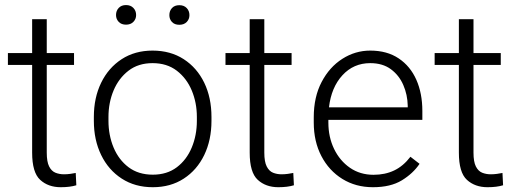

<svg xmlns="http://www.w3.org/2000/svg" viewBox="-20 -741 2073 770"><path d="M276.9 -528.3V-480.5H167.5V-128.9Q167.5 -92.3 177 -73.5Q186.5 -54.7 202.4 -48.3Q218.3 -42 236.3 -42Q249.5 -42 261.7 -43.7Q273.9 -45.4 283.7 -47.4L286.1 2Q260.7 9.8 223.6 9.8Q173.3 9.8 141.1 -19.8Q108.9 -49.3 108.9 -128.9V-480.5H11.7V-528.3H108.9V-664.1H167.5V-528.3Z M356.4 -256.3V-272Q356.4 -349.1 385.7 -409.2Q415 -469.2 468 -503.7Q521 -538.1 591.8 -538.1Q663.6 -538.1 716.8 -503.7Q770 -469.2 799.1 -409.2Q828.1 -349.1 828.1 -272V-256.3Q828.1 -179.7 799.1 -119.4Q770 -59.1 717 -24.7Q664.1 9.8 592.8 9.8Q521.5 9.8 468.3 -24.7Q415 -59.1 385.7 -119.4Q356.4 -179.7 356.4 -256.3ZM415 -272V-256.3Q415 -198.7 435.5 -149.4Q456.1 -100.1 495.6 -70.3Q535.2 -40.5 592.8 -40.5Q649.9 -40.5 689.2 -70.3Q728.5 -100.1 749 -149.4Q769.5 -198.7 769.5 -256.3V-272Q769.5 -329.1 749 -378.2Q728.5 -427.2 689 -457.5Q649.4 -487.8 591.8 -487.8Q534.7 -487.8 495.4 -457.5Q456.1 -427.2 435.5 -378.2Q415 -329.1 415 -272ZM445.3 -680.7Q445.3 -697.8 456.1 -709.2Q466.8 -720.7 485.4 -720.7Q503.9 -720.7 514.9 -709.2Q525.9 -697.8 525.9 -680.7Q525.9 -664.6 514.9 -653.3Q503.9 -642.1 485.4 -642.1Q466.8 -642.1 456.1 -653.3Q445.3 -664.6 445.3 -680.7ZM659.2 -680.2Q659.2 -697.3 669.7 -708.7Q680.2 -720.2 699.2 -720.2Q717.8 -720.2 728.8 -708.7Q739.7 -697.3 739.7 -680.2Q739.7 -664.1 728.8 -652.8Q717.8 -641.6 699.2 -641.6Q680.2 -641.6 669.7 -652.8Q659.2 -664.1 659.2 -680.2Z M1149.4 -528.3V-480.5H1040V-128.9Q1040 -92.3 1049.6 -73.5Q1059.1 -54.7 1075 -48.3Q1090.8 -42 1108.9 -42Q1122.1 -42 1134.3 -43.7Q1146.5 -45.4 1156.2 -47.4L1158.7 2Q1133.3 9.8 1096.2 9.8Q1045.9 9.8 1013.7 -19.8Q981.4 -49.3 981.4 -128.9V-480.5H884.3V-528.3H981.4V-664.1H1040V-528.3Z M1475.6 9.8Q1406.7 9.8 1353 -23.4Q1299.3 -56.6 1268.8 -115.2Q1238.3 -173.8 1238.3 -249.5V-270.5Q1238.3 -352.1 1269.8 -412.1Q1301.3 -472.2 1353 -505.1Q1404.8 -538.1 1464.8 -538.1Q1532.2 -538.1 1578.9 -506.8Q1625.5 -475.6 1649.7 -421.1Q1673.8 -366.7 1673.8 -295.9V-260.3H1296.9V-249.5Q1296.9 -191.4 1319.8 -143.8Q1342.8 -96.2 1383.5 -68.1Q1424.3 -40 1478 -40Q1524.4 -40 1560.8 -57.4Q1597.2 -74.7 1626 -112.3L1662.6 -84Q1636.7 -45.4 1591.6 -17.8Q1546.4 9.8 1475.6 9.8ZM1464.8 -487.8Q1397.9 -487.8 1353.3 -439.2Q1308.6 -390.6 1299.3 -310.5H1615.2V-316.9Q1614.3 -361.3 1597.4 -400.1Q1580.6 -439 1547.6 -463.4Q1514.6 -487.8 1464.8 -487.8Z M1988.3 -528.3V-480.5H1878.9V-128.9Q1878.9 -92.3 1888.4 -73.5Q1897.9 -54.7 1913.8 -48.3Q1929.7 -42 1947.8 -42Q1960.9 -42 1973.1 -43.7Q1985.4 -45.4 1995.1 -47.4L1997.6 2Q1972.2 9.8 1935.1 9.8Q1884.8 9.8 1852.5 -19.8Q1820.3 -49.3 1820.3 -128.9V-480.5H1723.1V-528.3H1820.3V-664.1H1878.9V-528.3Z"/></svg>

Font: Vazirmatn RD ExtraLight
Style: Regular
Weight: 200
Designer: Saber Rastikerdar
Foundry: Saber Rastikerdar
Version: Version 32.102